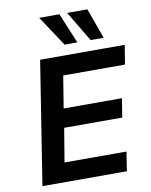

<svg xmlns="http://www.w3.org/2000/svg" viewBox="-100 -1011 850 1084"><g transform="rotate(-10 325.0 -469.5)"><path d="M54 0 165 -705H650L632 -595H278L248 -411H582L565 -303H232L200 -110H555L538 0ZM465 -765 361 -939H477L540 -765ZM316 -765 201 -939H317L389 -765Z"/></g></svg>

Font: Nunito Sans 8pt
Style: Bold Italic
Weight: 700
Italic angle: -9°
Version: Version 3.101;gftools[0.9.27]